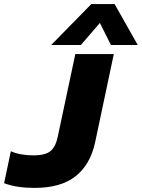

<svg xmlns="http://www.w3.org/2000/svg" viewBox="-69 -908 693 938"><path d="M181 -688 377 -888H491L604 -688H473L419 -796L326 -688ZM99 10Q57 10 20 4.5Q-17 -1 -49 -13L-16 -169Q30 -149 94 -149Q154 -149 179 -171Q204 -193 214 -244L299 -644H487L396 -214Q373 -105 301 -47.5Q229 10 99 10Z"/></svg>

Font: Kanit
Style: Bold Italic
Weight: 700
Italic angle: -12°
Designer: Katatrad Team
Foundry: CadsonDemak
Version: Version 2.000; ttfautohint (v1.8.3)